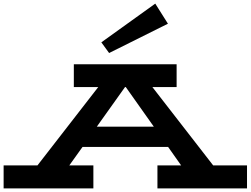

<svg xmlns="http://www.w3.org/2000/svg" viewBox="-30 -1041 1385 1061"><path d="M1335 -127V0H840V-127H971L899 -229H426L353 -127H486V0H-10V-127H177L513 -560H378V-686H946V-560H812L1148 -127ZM820 -341 665 -560H661L505 -341ZM573 -748 898 -910 828 -1021 530 -807Z"/></svg>

Font: BioRhyme Expanded ExtraBold
Style: Regular
Weight: 800
Width: 7
Designer: Aoife Mooney
Foundry: Aoife Mooney Type
Version: Version 1.000